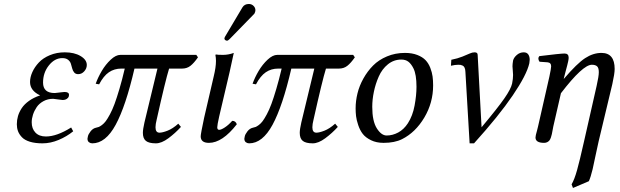

<svg xmlns="http://www.w3.org/2000/svg" viewBox="-20 -703 3093 958"><path d="M245.1 -210Q218.3 -210 196.8 -198.2Q175.3 -186.5 163.1 -168.5Q150.9 -150.4 144.5 -130.6Q138.2 -110.8 138.2 -92.8Q138.2 -61 156.7 -41.5Q175.3 -22 209 -22Q263.2 -22 335 -66.9L345.2 -47.9Q313.5 -22 272.9 -4.9Q232.4 12.2 191.9 12.2Q155.3 12.2 129.2 4.2Q103 -3.9 89.4 -18.3Q75.7 -32.7 69.8 -48.6Q64 -64.5 64 -83Q64 -104 69.8 -124Q75.7 -144 88.6 -163.6Q101.6 -183.1 124.8 -199.7Q147.9 -216.3 180.2 -227.1Q129.9 -250.5 129.9 -293.9Q129.9 -317.9 141.4 -343.3Q152.8 -368.7 173.8 -391.1Q194.8 -413.6 228.8 -427.7Q262.7 -441.9 303.2 -441.9Q351.1 -441.9 382.1 -423.3Q413.1 -404.8 413.1 -378.9Q413.1 -361.3 400.4 -347.2Q387.7 -333 370.1 -333Q357.4 -333 350.3 -341.3Q343.3 -349.6 340.3 -361.3Q337.4 -373 333.7 -384.8Q330.1 -396.5 319.6 -404.8Q309.1 -413.1 291 -413.1Q252.9 -413.1 223.9 -376.7Q194.8 -340.3 194.8 -291Q194.8 -238.8 252.9 -238.8Q253.4 -238.8 264.4 -240Q275.4 -241.2 287.4 -242.7Q299.3 -244.1 301.8 -244.1Q324.2 -244.1 324.2 -230Q324.2 -225.1 322.5 -220Q320.8 -214.8 313 -209.5Q305.2 -204.1 292 -204.1Q288.1 -204.1 268.6 -207Q249 -210 245.1 -210Z M959.5 -429.2 967.8 -417Q947.8 -388.2 930.2 -374.5Q912.6 -360.8 888.7 -360.8H823.7Q805.2 -301.3 761.7 -106Q755.9 -83 755.9 -67.9Q755.9 -41 775.9 -41Q790.5 -41 816.2 -51Q841.8 -61 869.6 -85.9L882.8 -69.8Q854.5 -38.6 820.3 -13.2Q786.1 12.2 757.8 12.2Q723.1 12.2 708 0Q692.9 -12.2 692.9 -40Q692.9 -57.6 700.7 -91.8L765.6 -360.8H650.9Q607.4 -172.9 557.1 -80.3Q506.8 12.2 440.4 12.2Q431.2 12.2 423.8 6.6Q416.5 1 416.5 -11.2Q416.5 -14.2 418.5 -22Q420.4 -32.7 431.9 -47.6Q443.4 -62.5 459.5 -65.9Q467.3 -67.4 472.9 -69.6Q478.5 -71.8 488.8 -79.3Q499 -86.9 507.8 -98.6Q516.6 -110.4 528.6 -132.6Q540.5 -154.8 551.5 -184.3Q562.5 -213.9 575.9 -259.3Q589.4 -304.7 602.5 -360.8H585.4Q550.3 -360.8 523.4 -342.5Q496.6 -324.2 474.6 -282.2L457.5 -285.2Q468.8 -316.9 487.8 -349.1Q506.8 -381.3 532.5 -405.3Q558.1 -429.2 580.6 -429.2Z M1138.7 -100.1Q1155.8 -100.1 1161.6 -83Q1089.4 9.8 1022.5 9.8Q981.4 9.8 981.4 -22.9Q981.4 -34.7 998.5 -115.2L1046.4 -321.8Q1057.6 -367.7 1057.6 -398.9Q1057.6 -414.6 1054.7 -429.2L1057.6 -431.2Q1065.4 -429.2 1092.8 -429.2Q1119.6 -429.2 1146.5 -439L1125.5 -342.8L1073.7 -122.1Q1064 -79.1 1064 -67.9Q1064 -55.2 1073.7 -55.2Q1083.5 -55.2 1102.1 -67.4Q1120.6 -79.6 1138.7 -100.1ZM1221.7 -683.1Q1235.4 -683.1 1244.9 -673.8Q1254.4 -664.6 1254.4 -651.9Q1254.4 -647 1253.4 -645Q1251.5 -635.7 1244.6 -629.9L1125.5 -507.8Q1117.7 -500 1112.8 -500Q1107.4 -500 1103.5 -503.4Q1099.6 -506.8 1099.6 -511.2Q1099.6 -513.2 1100.6 -514.2Q1100.6 -517.1 1104.5 -522.9L1189.5 -666Q1199.7 -683.1 1221.7 -683.1Z M1742.2 -429.2 1750.5 -417Q1730.5 -388.2 1712.9 -374.5Q1695.3 -360.8 1671.4 -360.8H1606.4Q1587.9 -301.3 1544.4 -106Q1538.6 -83 1538.6 -67.9Q1538.6 -41 1558.6 -41Q1573.2 -41 1598.9 -51Q1624.5 -61 1652.3 -85.9L1665.5 -69.8Q1637.2 -38.6 1603 -13.2Q1568.8 12.2 1540.5 12.2Q1505.9 12.2 1490.7 0Q1475.6 -12.2 1475.6 -40Q1475.6 -57.6 1483.4 -91.8L1548.3 -360.8H1433.6Q1390.1 -172.9 1339.8 -80.3Q1289.6 12.2 1223.1 12.2Q1213.9 12.2 1206.5 6.6Q1199.2 1 1199.2 -11.2Q1199.2 -14.2 1201.2 -22Q1203.1 -32.7 1214.6 -47.6Q1226.1 -62.5 1242.2 -65.9Q1250 -67.4 1255.6 -69.6Q1261.2 -71.8 1271.5 -79.3Q1281.7 -86.9 1290.5 -98.6Q1299.3 -110.4 1311.3 -132.6Q1323.2 -154.8 1334.2 -184.3Q1345.2 -213.9 1358.6 -259.3Q1372.1 -304.7 1385.3 -360.8H1368.2Q1333 -360.8 1306.2 -342.5Q1279.3 -324.2 1257.3 -282.2L1240.2 -285.2Q1251.5 -316.9 1270.5 -349.1Q1289.6 -381.3 1315.2 -405.3Q1340.8 -429.2 1363.3 -429.2Z M1837.4 -169.9Q1837.4 -98.6 1860.1 -62.7Q1882.8 -26.9 1909.2 -26.9Q1939 -26.9 1967 -42Q1995.1 -57.1 2015.1 -87.9Q2039.1 -125 2048.6 -176.3Q2058.1 -227.5 2058.1 -270Q2058.1 -331.5 2043 -361.8Q2031.7 -384.3 2017.8 -395Q2003.9 -405.8 1982.4 -405.8Q1944.8 -405.8 1915.5 -382.1Q1886.2 -358.4 1869.9 -321.3Q1853.5 -284.2 1845.5 -245.1Q1837.4 -206.1 1837.4 -169.9ZM1754.4 -162.1Q1754.4 -199.2 1763.7 -237.1Q1772.9 -274.9 1793.2 -311.3Q1813.5 -347.7 1841.6 -376Q1869.6 -404.3 1910.9 -421.6Q1952.1 -439 2000.5 -439Q2036.1 -439 2062.3 -428.7Q2088.4 -418.5 2103.3 -402.8Q2118.2 -387.2 2127 -364.5Q2135.7 -341.8 2138.4 -321.5Q2141.1 -301.3 2141.1 -276.9Q2141.1 -190.4 2097.2 -116.5Q2053.2 -42.5 1986.3 -8.8Q1949.2 9.8 1894 9.8Q1857.9 9.8 1831.1 -3.4Q1804.2 -16.6 1790 -34.9Q1775.9 -53.2 1767.3 -78.9Q1758.8 -104.5 1756.6 -123.3Q1754.4 -142.1 1754.4 -162.1Z M2302.2 -344.2Q2301.8 -356.9 2298.3 -364.7Q2294.9 -372.6 2288.8 -375.5Q2282.7 -378.4 2278.3 -379.2Q2273.9 -379.9 2266.1 -379.9Q2251.5 -379.9 2230 -375L2231.9 -404.8Q2263.7 -411.1 2287.4 -420.7Q2311 -430.2 2323.7 -436Q2336.4 -441.9 2348.1 -441.9Q2363.3 -441.9 2363.3 -429.2L2382.8 -67.9Q2464.4 -165.5 2496.8 -212.4Q2529.3 -259.3 2535.2 -286.1Q2540 -310.1 2540 -329.1Q2540 -337.9 2538.6 -351.1Q2537.1 -364.3 2537.1 -372.1Q2537.1 -382.8 2540 -400.9Q2543.5 -415.5 2558.6 -428.7Q2573.7 -441.9 2593.3 -441.9Q2608.4 -441.9 2615.7 -431.6Q2623 -421.4 2623 -404.8Q2623 -398.9 2621.1 -387.2Q2607.9 -329.1 2538.3 -226.8Q2468.8 -124.5 2345.2 12.2H2323.2Z M3035.2 -283.2 2966.8 2.9Q2960 32.2 2950 80.3Q2939.9 128.4 2937 141.1Q2926.8 183.1 2918 201.2L2838.9 234.9L2832 216.8Q2846.2 192.9 2859.4 145.5Q2871.6 102.5 2894 2.9L2957 -274.9Q2967.8 -322.3 2967.8 -342.8Q2967.8 -364.3 2959.2 -372.1Q2950.7 -379.9 2933.1 -379.9Q2887.7 -379.9 2778.8 -237.8L2740.7 -71.8Q2739.3 -64.9 2737.1 -52.7Q2734.9 -40.5 2733.4 -33.4Q2731.9 -26.4 2728.8 -17.1Q2725.6 -7.8 2721.7 -2.7Q2717.8 2.4 2710.9 6.1Q2704.1 9.8 2694.8 9.8Q2651.9 9.8 2651.9 -17.1Q2651.9 -21.5 2653.8 -30Q2655.8 -38.6 2659.7 -52.2L2664.6 -71.8L2721.2 -320.8Q2730 -362.3 2730 -372.1Q2730 -390.6 2711.9 -392.1L2671.9 -395Q2661.1 -411.6 2670.9 -422.9Q2776.4 -436 2796.9 -436Q2817.4 -436 2817.4 -415Q2817.4 -409.2 2815.2 -397.9Q2813 -386.7 2810.1 -376.5L2802.7 -348.6Q2797.9 -330.6 2795.4 -320.3L2793 -311L2793.9 -310.1Q2859.4 -386.7 2899.4 -412.8Q2939.5 -439 2981 -439Q3046.9 -439 3046.9 -358.9Q3046.9 -335.9 3035.2 -283.2Z"/></svg>

Font: Linux Libertine G
Style: Italic
Weight: 400
Italic angle: -12°
Designer: Philipp H. Poll
Foundry: Philipp H. Poll
Version: Version 5.1.3